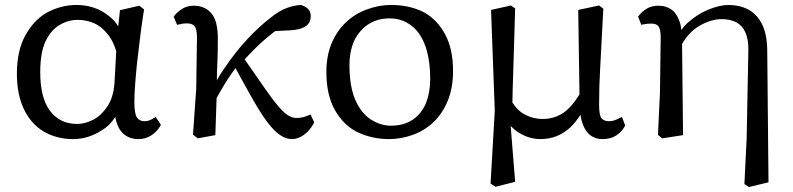

<svg xmlns="http://www.w3.org/2000/svg" viewBox="-20 -546 3193 773"><path d="M448 -340Q437 -376 420 -400Q394 -436 362 -451Q330 -466 292.5 -466Q255 -466 220 -445.5Q185 -425 163 -379Q142 -333 142 -255Q142 -153 181 -100Q221 -47 290 -47Q322 -47 354.5 -63.5Q387 -80 412 -117Q437 -154 441 -213ZM48 -249Q48 -341 81.5 -402.5Q115 -464 168 -495Q226 -526 288 -526Q363 -526 418 -482Q440 -466 456 -440L463 -505L541 -523L560 -508Q547 -428 532 -295Q521 -187 521 -137Q521 -87 531.5 -72.5Q542 -58 561 -58Q572 -58 580.5 -61Q589 -64 607 -75L628 -43L624 -37Q611 -15 588.5 -0.5Q566 14 537 14Q490 14 464 -22Q451 -40 444 -75Q422 -40 389 -21Q335 14 275 14Q207 14 155 -17Q104 -48 76 -107Q48 -166 48 -249Z M732 -452Q717 -452 702 -448L693 -446L679 -479L683 -484Q695 -499 714.5 -511Q734 -523 759 -523Q807 -523 833 -490Q857 -460 857 -390Q857 -332 855 -290Q853 -248 853 -223Q869 -252 889 -279Q929 -338 974.5 -387Q1020 -436 1066 -472Q1104 -503 1135 -514Q1165 -525 1191 -526Q1207 -522 1219 -511Q1231 -501 1231 -480Q1231 -452 1207 -438Q1187 -426 1149 -424L1088 -421Q1066 -404 1045 -386Q1006 -352 965 -307L1045 -192Q1079 -143 1102 -116.5Q1125 -90 1141.5 -80.5Q1158 -71 1173 -71Q1198 -71 1220 -81L1230 -85L1245 -54L1243 -49Q1227 -20 1203.5 -3Q1180 14 1155.5 14Q1131 14 1108 -2Q1085 -17 1058.5 -51.5Q1032 -86 1000 -142Q968 -198 928 -272Q918 -257 909 -245Q885 -211 852 -151Q848 -30 847 -2L776 11L757 -4L770 -189L773 -394Q773 -429 763.5 -440.5Q754 -452 732 -452Z M1554 -40Q1606 -40 1641.5 -64Q1677 -88 1695 -131Q1712 -174 1712 -228Q1712 -304 1693 -359Q1674 -414 1636 -443Q1598 -472 1549 -472Q1500 -472 1463.5 -448.5Q1427 -425 1406 -382Q1387 -339 1387 -284Q1387 -199 1410 -145Q1434 -90 1473 -65Q1512 -40 1554 -40ZM1294 -256Q1294 -322 1315.5 -372.5Q1337 -423 1373.5 -457Q1410 -491 1457 -508Q1505 -526 1554 -526Q1630 -526 1688 -496Q1742 -465 1773 -406Q1804 -347 1804 -261Q1804 -192 1782.5 -140Q1761 -88 1725 -54Q1689 -20 1642 -3Q1594 14 1546 14Q1477 14 1417 -15Q1362 -43 1328 -103.5Q1294 -164 1294 -256Z M2407 14Q2332 14 2317 -84Q2299 -55 2276 -33Q2225 14 2156 14Q2106 14 2061 -17Q2047 -27 2036 -39L2054 186L1975 206L1955 193L1972 -100L1957 -506L2037 -524L2054 -512Q2052 -433 2048.5 -327.5Q2045 -222 2044 -184Q2044 -159 2043 -133Q2065 -99 2093 -85Q2126 -67 2165 -67Q2212 -67 2250 -93Q2284 -118 2313 -166L2308 -506L2392 -524L2409 -511Q2399 -311 2396 -265Q2392 -202 2392 -125Q2392 -81 2402 -69.5Q2412 -58 2432 -58Q2444 -58 2454 -61.5Q2464 -65 2484 -75L2497 -41L2495 -37Q2484 -16 2461.5 -1Q2439 14 2407 14Z M2571 -448 2562 -446 2549 -479 2552 -483Q2564 -499 2583.5 -511Q2603 -523 2631.5 -523Q2660 -523 2681 -509Q2703 -495 2715 -462Q2721 -447 2723 -425Q2733 -439 2745 -451Q2785 -488 2831 -507Q2877 -526 2913 -526Q2957 -526 2992 -508Q3027 -490 3048 -448.5Q3069 -407 3069 -337L3074 188L2995 207L2977 195L2986 13Q2993 -344 2993 -348Q2993 -429 2945 -456Q2920 -469 2885 -469Q2842 -469 2794 -441Q2753 -416 2726 -369L2730 -2L2646 11L2629 -3L2637 -172L2640 -394Q2640 -428 2631.5 -439.5Q2623 -451 2603 -451Q2583 -451 2571 -448Z"/></svg>

Font: Early Summer Mincho Screen
Style: Regular
Weight: 400
Designer: GuiWonder
Version: Version 1.002